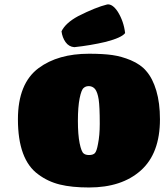

<svg xmlns="http://www.w3.org/2000/svg" viewBox="-20 -829 736 858"><path d="M459 -809.1Q482.9 -812.5 506.8 -775.9Q533.2 -732.9 539.1 -681.2Q523.9 -660.6 453.1 -642.1Q384.8 -626 312 -618.2Q287.6 -620.1 272.9 -640.9Q258.3 -661.6 254.9 -689Q272.5 -726.1 329.1 -756.8Q407.2 -796.4 459 -809.1ZM377.9 8.8Q300.8 8.8 247.3 -4.4Q193.8 -17.6 150.9 -49.8Q60.1 -115.2 60.1 -295.9Q60.1 -456.1 152.8 -524.9Q239.3 -588.9 377.9 -588.9Q440.9 -588.9 481.9 -583Q522.9 -577.1 564 -560.1Q609.9 -540.5 633.8 -511.2Q662.1 -479 678.5 -423.8Q694.8 -368.7 694.8 -295.9Q694.8 -143.1 608.9 -66.9Q523.9 8.8 377.9 8.8ZM404.8 -431.2Q394 -443.4 378.7 -444.1Q363.3 -444.8 354 -436Q343.8 -428.7 335.9 -389.9Q328.1 -351.1 328.1 -289.1Q328.1 -227.1 335.9 -188.7Q343.8 -150.4 354 -143.1Q362.3 -136.2 377.9 -136.2Q395.5 -136.2 403.8 -144.5Q412.1 -152.8 418 -186Q425.8 -224.1 425.8 -275.9Q425.8 -353 420.9 -384.8Q416 -416.5 404.8 -431.2Z"/></svg>

Font: GGS TheRock Black
Style: Regular
Weight: 900
Designer: Rodrigo Fuenzalida (2012); Goodgame Studios (2014)
Foundry: Rodrigo Fuenzalida,2012;  GGS,2014
Version: Version 1.002 | FøM Mod